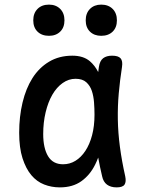

<svg xmlns="http://www.w3.org/2000/svg" viewBox="-20 -801 640 831"><path d="M239 10Q203 10 171 -2.5Q139 -15 115.5 -43Q92 -71 77.5 -116Q63 -161 63 -227Q63 -296 77.5 -357Q92 -418 120.5 -463Q149 -508 192.5 -534Q236 -560 293 -560Q341 -560 369 -536Q391 -517 405 -489Q406 -500 408 -511Q412 -538 426.5 -549Q441 -560 465 -560Q492 -560 502 -548.5Q512 -537 508 -511Q499 -453 494 -397Q489 -341 490 -283.5Q491 -226 499 -165.5Q507 -105 522 -38Q527 -14 519 -2Q511 10 485 10Q459 10 443 -2Q427 -14 422 -38Q412 -80 405 -119Q399 -103 392 -89Q370 -44 332.5 -17Q295 10 239 10ZM253 -90Q282 -90 306.5 -105Q331 -120 349.5 -148Q368 -176 378.5 -215.5Q389 -255 389 -305Q389 -330 387 -357.5Q385 -385 377.5 -407.5Q370 -430 353.5 -445Q337 -460 307 -460Q277 -460 251 -441.5Q225 -423 206.5 -391Q188 -359 177.5 -315Q167 -271 167 -221Q167 -160 188 -125Q209 -90 253 -90ZM418 -646Q388 -646 369.5 -664Q351 -682 351 -713Q351 -744 369.5 -762.5Q388 -781 418 -781Q449 -781 467.5 -762.5Q486 -744 486 -713Q486 -682 467.5 -664Q449 -646 418 -646ZM192 -646Q161 -646 142.5 -664Q124 -682 124 -713Q124 -744 142.5 -762.5Q161 -781 192 -781Q222 -781 240.5 -762.5Q259 -744 259 -713Q259 -682 240.5 -664Q222 -646 192 -646Z"/></svg>

Font: Maple Mono NL Medium
Style: Regular
Weight: 500
Monospace: yes
Designer: subframe7536
Version: Version 7.000